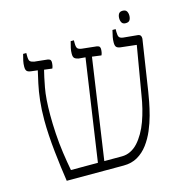

<svg xmlns="http://www.w3.org/2000/svg" viewBox="-106 -826 908 928"><g transform="rotate(-15 347.5 -362.0)"><path d="M115 0Q110 -32 105 -71Q100 -110 95.5 -152Q91 -194 88.5 -235Q86 -276 86 -311Q86 -364 91 -408.5Q96 -453 104 -489.5Q112 -526 118 -552L85 -556Q76 -557 70 -560Q64 -563 61.5 -569Q59 -575 59 -585Q59 -600 62 -614.5Q65 -629 70 -647H86V-632Q86 -612 91.5 -606Q97 -600 112 -597L178 -590Q188 -588 191 -583.5Q194 -579 194 -573Q194 -564 192.5 -556Q191 -548 188 -542L148 -547Q140 -516 130 -463Q120 -410 120 -327Q120 -285 123 -235Q126 -185 133 -136Q140 -87 148 -45H283L357 -553L323 -556Q309 -559 303 -565Q297 -571 297 -586Q297 -601 300 -615Q303 -629 308 -647H324V-632Q324 -613 329.5 -606.5Q335 -600 350 -598L424 -590Q434 -588 437 -583.5Q440 -579 440 -573Q440 -564 438.5 -556Q437 -548 434 -542L388 -548L315 -45H403Q426 -45 446.5 -55Q467 -65 483.5 -83Q500 -101 514.5 -126Q529 -151 539.5 -180Q550 -209 558 -241Q566 -273 571 -306L612 -547L532 -556Q518 -558 512.5 -564.5Q507 -571 507 -586Q507 -600 509.5 -613.5Q512 -627 517 -647H533V-632Q533 -615 537.5 -607.5Q542 -600 558 -598L631 -591Q636 -590 639.5 -587.5Q643 -585 644.5 -580.5Q646 -576 646 -569L607 -314Q604 -295 598.5 -265.5Q593 -236 583.5 -200.5Q574 -165 559 -129.5Q544 -94 522 -64.5Q500 -35 470 -17.5Q440 0 400 0ZM588 -662Q574 -662 568.5 -671Q563 -680 563 -693Q563 -706 568.5 -715Q574 -724 588 -724Q603 -724 608.5 -715Q614 -706 614 -693Q614 -680 608.5 -671Q603 -662 588 -662Z"/></g></svg>

Font: Noto Serif Hebrew ExtraLight
Style: Regular
Weight: 250
Version: Version 2.003